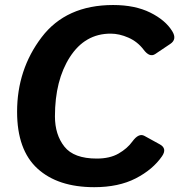

<svg xmlns="http://www.w3.org/2000/svg" viewBox="-20 -737 726 773"><path d="M48.8 -287.1Q48.8 -457 147.5 -586.9Q246.1 -716.8 435.5 -716.8Q523.4 -716.8 585 -686.3Q646.5 -655.8 673.8 -610.8Q693.4 -578.6 665.5 -560.1L605 -519.5Q582.5 -504.4 558.1 -537.1Q533.7 -569.3 497.1 -585.4Q460.4 -601.6 425.3 -601.6Q322.3 -601.6 261.7 -507.8Q201.2 -414.1 201.2 -268.6Q201.2 -194.8 239.3 -146.7Q277.3 -98.6 369.6 -98.6Q422.4 -98.6 457.5 -118.9Q492.7 -139.2 512.7 -167Q538.6 -202.6 561.5 -189.9L623.5 -155.8Q653.8 -139.2 632.3 -107.9Q595.2 -54.2 526.4 -18.8Q457.5 16.6 359.4 16.6Q212.9 16.6 130.9 -58.3Q48.8 -133.3 48.8 -287.1Z"/></svg>

Font: Istok
Style: Bold Italic
Weight: 700
Italic angle: -13°
Designer: Andrey V. Panov
Foundry: Andrey V. Panov
Version: Version 1.0.3